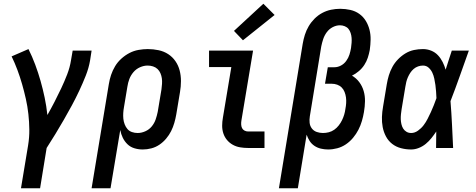

<svg xmlns="http://www.w3.org/2000/svg" viewBox="-20 -790 2540 1025"><path d="M92 215 130 -14Q137 -57 136.5 -98.5Q136 -140 131.5 -181Q127 -222 118 -262Q109 -302 98 -340.5Q87 -379 73 -416.5Q59 -454 42 -489L132 -528Q152 -488 168 -445Q184 -402 196.5 -358Q209 -314 218.5 -268.5Q228 -223 233 -176Q253 -211 271.5 -247Q290 -283 307 -319Q324 -355 338.5 -392.5Q353 -430 359 -468L368 -520H469L461 -468Q454 -427 438 -386.5Q422 -346 403.5 -306.5Q385 -267 364 -228Q343 -189 321 -151Q299 -113 276 -75Q253 -37 229 0L194 215Z M469 215 561 -341Q565 -366 573 -390Q581 -414 594.5 -436.5Q608 -459 628 -477Q648 -495 671 -507Q694 -519 719.5 -523.5Q745 -528 769 -528Q798 -528 826.5 -522Q855 -516 878 -501Q901 -486 916.5 -463.5Q932 -441 939 -414Q946 -387 946 -357.5Q946 -328 941 -299L921 -179Q917 -156 910.5 -133.5Q904 -111 893.5 -90Q883 -69 867 -50Q851 -31 831 -17.5Q811 -4 788 2Q765 8 742 8Q719 8 697.5 1.5Q676 -5 660.5 -20Q645 -35 635.5 -54.5Q626 -74 622 -96L570 215ZM715 -80Q735 -80 755.5 -89Q776 -98 790 -115Q804 -132 811 -152.5Q818 -173 822 -193L842 -313Q844 -328 845 -343Q846 -358 844 -372Q842 -386 836.5 -399Q831 -412 821 -421.5Q811 -431 797 -435.5Q783 -440 768 -440Q768 -440 768 -440Q768 -440 768 -440Q748 -440 727.5 -431Q707 -422 692.5 -405Q678 -388 670.5 -368Q663 -348 660 -327L642 -219Q639 -203 638 -187Q637 -171 638.5 -156Q640 -141 645.5 -126.5Q651 -112 660.5 -101Q670 -90 684.5 -85Q699 -80 715 -80Z M1305 0Q1283 0 1262 -3.5Q1241 -7 1223 -17Q1205 -27 1192 -42.5Q1179 -58 1172.5 -77.5Q1166 -97 1166 -118.5Q1166 -140 1170 -162L1215 -432H1096V-520H1331L1269 -148Q1267 -137 1267.5 -126Q1268 -115 1272 -106.5Q1276 -98 1285 -93Q1294 -88 1305 -88H1392V0ZM1277 -575 1229 -625 1386 -770 1446 -710Z M1469 215 1596 -556Q1600 -580 1607.5 -604Q1615 -628 1628 -650Q1641 -672 1659.5 -690.5Q1678 -709 1700.5 -721Q1723 -733 1747.5 -738Q1772 -743 1796 -743Q1796 -743 1796 -743Q1796 -743 1796 -743Q1824 -743 1850.5 -737Q1877 -731 1898 -716Q1919 -701 1932.5 -679Q1946 -657 1952.5 -631.5Q1959 -606 1958.5 -578.5Q1958 -551 1954 -523Q1950 -502 1943.5 -482Q1937 -462 1925 -443.5Q1913 -425 1896 -410.5Q1879 -396 1859 -386Q1882 -373 1898 -351.5Q1914 -330 1921.5 -304Q1929 -278 1928.5 -249.5Q1928 -221 1923 -192Q1919 -168 1912 -144Q1905 -120 1893.5 -97.5Q1882 -75 1865 -54.5Q1848 -34 1826.5 -19.5Q1805 -5 1780.5 1.5Q1756 8 1732 8Q1712 8 1693 3.5Q1674 -1 1658.5 -11.5Q1643 -22 1633 -37.5Q1623 -53 1617 -71L1570 215ZM1704 -80Q1720 -80 1735.5 -84Q1751 -88 1764.5 -97.5Q1778 -107 1788.5 -120.5Q1799 -134 1806 -148.5Q1813 -163 1817.5 -178Q1822 -193 1824 -209Q1827 -224 1828 -239.5Q1829 -255 1827 -270Q1825 -285 1819.5 -299Q1814 -313 1804 -323Q1794 -333 1780 -338Q1766 -343 1750 -343H1715L1730 -431H1765Q1783 -431 1800 -440Q1817 -449 1828.5 -465Q1840 -481 1845.5 -498.5Q1851 -516 1854 -534Q1856 -548 1857 -561.5Q1858 -575 1857 -588Q1856 -601 1852 -613.5Q1848 -626 1840.5 -635.5Q1833 -645 1820.5 -650Q1808 -655 1795 -655Q1775 -655 1756 -645Q1737 -635 1724.5 -618Q1712 -601 1705.5 -581.5Q1699 -562 1695 -542L1634 -169Q1631 -151 1633 -134Q1635 -117 1645 -104Q1655 -91 1671 -85.5Q1687 -80 1704 -80Z M2175 8Q2147 8 2120.5 1Q2094 -6 2073.5 -22Q2053 -38 2040.5 -61.5Q2028 -85 2023 -111.5Q2018 -138 2019 -165.5Q2020 -193 2025 -221L2045 -341Q2049 -365 2056 -388Q2063 -411 2075 -433Q2087 -455 2105 -473.5Q2123 -492 2144.5 -505Q2166 -518 2190 -523Q2214 -528 2238 -528Q2261 -528 2282 -519.5Q2303 -511 2318 -495Q2333 -479 2343 -459Q2353 -439 2359 -418Q2367 -444 2375.5 -469.5Q2384 -495 2392 -520H2483Q2459 -453 2435 -385Q2411 -317 2385 -250Q2390 -188 2393 -125.5Q2396 -63 2399 0H2308Q2308 -22 2308.5 -44Q2309 -66 2309 -88Q2297 -70 2283.5 -53Q2270 -36 2253 -22Q2236 -8 2215.5 0Q2195 8 2175 8ZM2175 -80Q2194 -80 2211.5 -92.5Q2229 -105 2241.5 -121.5Q2254 -138 2263 -156Q2272 -174 2280.5 -192Q2289 -210 2296 -228.5Q2303 -247 2310 -266Q2309 -284 2308 -301.5Q2307 -319 2304.5 -336Q2302 -353 2298.5 -370Q2295 -387 2288 -402Q2281 -417 2268.5 -428.5Q2256 -440 2238 -440Q2225 -440 2212 -435.5Q2199 -431 2188.5 -422Q2178 -413 2170.5 -401.5Q2163 -390 2157.5 -377.5Q2152 -365 2149 -352.5Q2146 -340 2144 -327L2124 -207Q2122 -194 2120.5 -180Q2119 -166 2119.5 -153Q2120 -140 2123 -127Q2126 -114 2132.5 -103.5Q2139 -93 2150 -86.5Q2161 -80 2175 -80Z"/></svg>

Font: Iosevka SS04 Semibold Oblique
Style: Regular
Weight: 600
Italic angle: -9°
Monospace: yes
Designer: Belleve Invis
Foundry: Belleve Invis
Version: Version 19.0.0; ttfautohint (v1.8.4)